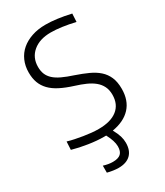

<svg xmlns="http://www.w3.org/2000/svg" viewBox="-235 -850 1003 1165"><g transform="rotate(-30 266.0 -267.5)"><path d="M238 220Q221 220 200.5 217Q180 214 161 209V160Q196 171 226 171Q264 171 281.5 155Q299 139 299 104Q299 66 270 12H254Q207 12 148.5 3Q90 -6 41 -20L44 -77Q67 -70 94 -64.5Q121 -59 148.5 -54.5Q176 -50 202 -47.5Q228 -45 251 -45Q336 -45 381.5 -81Q427 -117 427 -184Q427 -218 414.5 -243Q402 -268 379.5 -286.5Q357 -305 325.5 -319Q294 -333 255 -345Q201 -362 163 -381.5Q125 -401 101 -426Q77 -451 65.5 -482Q54 -513 54 -554Q54 -599 70.5 -636.5Q87 -674 117.5 -700Q148 -726 191 -740.5Q234 -755 287 -755Q361 -755 462 -732L459 -675Q412 -686 369 -692Q326 -698 291 -698Q213 -698 166.5 -659Q120 -620 120 -555Q120 -526 129 -504Q138 -482 157.5 -464Q177 -446 209 -431Q241 -416 287 -401Q334 -385 372.5 -367.5Q411 -350 438 -326Q465 -302 479.5 -268.5Q494 -235 494 -187Q494 -106 449 -57Q404 -8 320 6Q338 39 345 62.5Q352 86 352 109Q352 163 322.5 191.5Q293 220 238 220Z"/></g></svg>

Font: Encode Sans Narrow
Style: Light
Weight: 300
Designer: Pablo Impallari, Andres Torresi
Foundry: Pablo Impallari, Andres Torresi
Version: Version 1.000; ttfautohint (v1.00) -l 8 -r 50 -G 200 -x 14 -